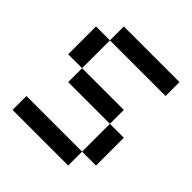

<svg xmlns="http://www.w3.org/2000/svg" viewBox="-188 -838 976 976"><g transform="rotate(45 300.0 -350.0)"><path d="M50 0H450V-100H50ZM50 -400H150V-600H50ZM150 -300H450V-100H550V-300H450V-400H150ZM150 -600H550V-700H150Z"/></g></svg>

Font: Connection Serif
Style: Regular
Weight: 400
Version: Version 0.2